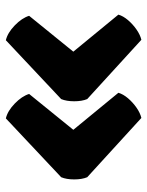

<svg xmlns="http://www.w3.org/2000/svg" viewBox="56 -584 503 656"><g transform="rotate(-90 308.0 -256.5)"><path d="M459 -258 585.5 -104Q581 -88 566.8 -71.2Q552.5 -54.5 534.5 -42Q516.5 -29.5 499.5 -25.5L297 -210.5Q289.5 -228.5 289.5 -255Q289.5 -281.5 297 -299.5L498 -488.5Q523.5 -482.5 548.8 -458Q574 -433.5 581.5 -409ZM192 -258 318.5 -104Q314 -88 299.8 -71.2Q285.5 -54.5 267.5 -42Q249.5 -29.5 232.5 -25.5L30 -210.5Q22.5 -228.5 22.5 -255Q22.5 -281.5 30 -299.5L231 -488.5Q256.5 -482.5 281.8 -458Q307 -433.5 314.5 -409Z"/></g></svg>

Font: Signika SC
Style: Regular
Weight: 300
Designer: Anna Giedryś
Foundry: Anna Giedryś
Version: Version 2.000